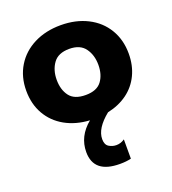

<svg xmlns="http://www.w3.org/2000/svg" viewBox="-136 -588 858 956"><g transform="rotate(-20 293.0 -110.0)"><path d="M403.3 -235.4Q403.3 -287.1 377.2 -323.2Q351.1 -359.4 293.5 -359.4Q234.9 -359.4 208.7 -323.2Q182.6 -287.1 182.6 -235.4Q182.6 -183.1 208 -149.2Q233.4 -115.2 293.5 -115.2Q352.5 -115.2 377.9 -149.2Q403.3 -183.1 403.3 -235.4ZM293.5 -484.9Q373.5 -484.9 435.1 -453.6Q496.6 -422.4 530.5 -366Q564.5 -309.6 564.5 -236.3Q564.5 -173.8 540.5 -124Q516.6 -74.2 472.2 -41.7Q427.7 -9.3 367.7 3.4Q294.4 62.5 294.4 119.6Q294.4 148.9 312.3 160.2Q330.1 171.4 351.6 171.4Q375 171.4 395.5 157.2V259.3Q370.6 265.6 336.4 265.6Q197.8 265.6 197.8 152.8Q197.8 69.3 269.5 10.3Q195.8 5.9 139.6 -25.6Q83.5 -57.1 52.5 -111.3Q21.5 -165.5 21.5 -236.3Q21.5 -309.6 55.9 -366Q90.3 -422.4 152.1 -453.6Q213.9 -484.9 293.5 -484.9Z"/></g></svg>

Font: Glacial Indifference
Style: Bold
Weight: 700
Designer: Alfredo Marco Pradil
Foundry: Alfredo Marco Pradil
Version: Version 1.312